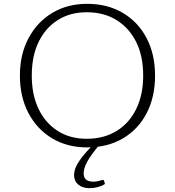

<svg xmlns="http://www.w3.org/2000/svg" viewBox="-20 -763 915 1003"><path d="M435 7Q331 7 252 -40.5Q173 -88 128.5 -172.5Q84 -257 84 -368Q84 -479 129 -563.5Q174 -648 253 -695.5Q332 -743 435 -743Q541 -743 621 -696Q701 -649 745.5 -564.5Q790 -480 790 -368Q790 -256 746 -171.5Q702 -87 622 -40Q542 7 435 7ZM433 -38Q522 -38 588.5 -78.5Q655 -119 691.5 -193.5Q728 -268 728 -368Q728 -470 691.5 -543.5Q655 -617 589 -658Q523 -699 433 -699Q346 -699 281.5 -658Q217 -617 181.5 -543.5Q146 -470 146 -368Q146 -268 181.5 -194Q217 -120 281.5 -79Q346 -38 433 -38ZM448 220Q411 220 389 201.5Q367 183 367 152Q367 129 378.5 105Q390 81 414 51Q438 21 477 -16L494 0Q454 48 435.5 82Q417 116 417 143Q417 186 468 186Q480 186 491 183.5Q502 181 516 177Q521 175 523 181L527 192Q529 198 524 201Q508 210 488 215Q468 220 448 220Z"/></svg>

Font: Hahmlet ExtraLight
Style: Regular
Weight: 250
Designer: Minjoo Ham & Mark Frömberg
Foundry: hypertype
Version: Version 1.002